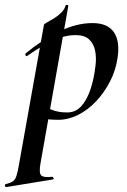

<svg xmlns="http://www.w3.org/2000/svg" viewBox="-92 -487 517 782"><path d="M-67 275Q-70 276 -71.5 270Q-73 264 -69 263Q-49 258 -39.5 251.5Q-30 245 -25 229.5Q-20 214 -15 185L87 -386Q87 -389 99 -395.5Q111 -402 127.5 -412Q144 -422 157.5 -435.5Q171 -449 175 -464Q177 -468 182 -467Q187 -466 186 -462L73 178Q66 217 75.5 227Q85 237 120 233Q124 233 126 238Q128 243 123 244ZM145 1Q120 1 95.5 -2Q71 -5 57 -8L67 -70Q88 -54 115 -41.5Q142 -29 182 -29Q216 -29 239 -54.5Q262 -80 276.5 -123Q291 -166 297 -220Q301 -252 295.5 -280Q290 -308 271.5 -326Q253 -344 216 -344Q172 -344 125 -322.5Q78 -301 20 -260Q16 -256 12.5 -261Q9 -266 13 -270Q77 -323 147.5 -358Q218 -393 285 -393Q345 -393 371 -357Q397 -321 387 -253Q380 -202 356.5 -156Q333 -110 299.5 -74.5Q266 -39 226 -19Q186 1 145 1Z"/></svg>

Font: Cormorant Garamond Light
Style: Bold Italic
Weight: 700
Italic angle: -10°
Version: Version 4.001